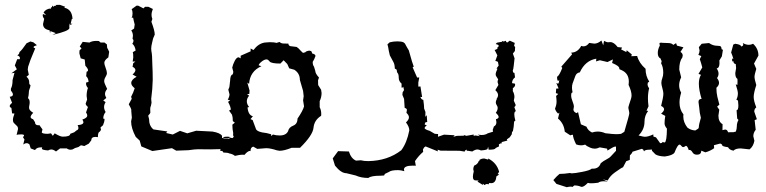

<svg xmlns="http://www.w3.org/2000/svg" viewBox="-20 -617 3150 790"><path d="M106.4 -6.3 101.1 -22.9Q96.2 -27.8 89.8 -27.8Q82.5 -27.8 75.7 -22.5L80.6 -43L74.7 -52.2L79.1 -59.6Q79.1 -64 67.4 -64Q52.2 -64 48.3 -62L54.2 -86.4Q54.2 -93.8 50.8 -97.7Q47.4 -101.6 43.5 -104.7Q39.6 -107.9 36.4 -111.8Q33.2 -115.7 33.2 -123.5Q33.2 -133.3 39.6 -149.9L29.8 -150.4L26.9 -172.9Q20 -175.8 20 -180.7Q20 -186 29.8 -193.8L20 -218.8Q33.2 -220.2 33.2 -228Q33.2 -234.4 24.9 -244.6V-252.4Q31.7 -264.2 31.7 -287.6L39.6 -317.4L26.9 -315.4L49.3 -332L41 -347.7L50.8 -373.5H61L62 -377.9Q62 -385.3 51.3 -389.2Q60.1 -395 60.1 -402.8Q69.8 -410.2 89.4 -439L105 -446.3L117.2 -442.9L131.8 -431.2Q118.2 -426.8 118.2 -423.3Q118.2 -419.9 125 -418L115.2 -394.5L105 -369.6L95.7 -342.3L94.2 -330.6L98.6 -309.1L88.9 -301.3Q100.1 -292 100.1 -279.3L100.6 -271L105.5 -266.6L104 -257.8Q98.6 -246.1 98.6 -235.4Q98.6 -227.1 95.2 -212.9Q102.1 -208.5 102.1 -195.8Q102.1 -189.5 100.8 -184.1Q99.6 -178.7 99.6 -172.9Q99.6 -163.1 116.7 -152.8Q106 -142.1 106 -135.7Q106 -129.4 116.2 -126.5L124 -114.3Q124 -101.6 137.7 -101.6L142.1 -102.1L154.8 -84.5L151.9 -73.2Q151.9 -66.4 176.3 -66.4L189.9 -68.4L197.3 -58.1L205.1 -68.4Q227.5 -54.7 238.3 -54.7Q269 -54.7 269 -66.4L285.6 -72.8L294.4 -80.1Q302.7 -83 302.7 -90.3Q302.7 -96.2 299.3 -102.1Q323.2 -103.5 323.2 -114.3Q323.2 -118.7 318.8 -125Q338.9 -131.8 338.9 -141.1Q338.9 -147.9 334 -154.3L341.8 -176.8Q332.5 -184.6 332.5 -190.9L338.4 -207.5L336.4 -222.2Q336.4 -240.7 341.8 -254.9Q334 -263.7 334 -272.9L335 -277.8L344.2 -279.8Q344.2 -294.4 334.5 -303.7L336.4 -321.8Q342.3 -323.7 342.3 -328.1Q342.3 -334.5 331.1 -346.7L328.6 -372.1L312 -377L306.6 -397.5L307.1 -409.2L315.4 -418L308.1 -425.8L320.3 -444.8L348.1 -441.9Q357.9 -448.7 377.9 -448.7L386.7 -448.2L394 -441.9H410.2L419.9 -434.1Q419.9 -418.5 423.3 -416.5L429.2 -403.8L425.8 -380.9Q409.2 -369.1 409.2 -358.4Q409.2 -352.1 414.6 -337.9Q419.9 -323.7 419.9 -315.9Q419.9 -309.6 414.3 -300.5Q408.7 -291.5 408.7 -282.7Q408.7 -275.4 420.9 -251Q412.1 -240.2 412.1 -231Q412.1 -222.7 417.5 -213.9L404.8 -203.6L414.6 -196.8Q408.2 -186.5 408.2 -176.8Q408.2 -166.5 414.6 -156.2Q404.8 -144.5 404.8 -128.4L407.2 -128.9Q410.2 -128.9 410.2 -124.5Q410.2 -117.7 403.8 -101.6L393.6 -92.8L395.5 -82.5L390.6 -75.2Q382.8 -74.2 382.8 -52.7L373 -53.7Q355.5 -53.7 355.5 -39.6L345.2 -25.9L326.7 -16.1L315.4 -19Q310.5 -19 307.4 -15.4Q304.2 -11.7 295.9 -10Q287.6 -8.3 283 -4.6Q278.3 -1 270.5 -1Q261.7 -1 254.9 -6.3H227.1L210.4 6.3Q199.7 -2 190.9 -2Q185.5 -2 177.7 2Q152.3 0 152.3 -5.4L153.8 -10.3L148.4 -10.7Q130.9 -10.7 124 0.5ZM183.9 -492.5Q157.1 -496.9 157.1 -518.5L161.9 -539.6Q155.8 -547 155.8 -554.1L156.6 -559.3L169.8 -554.5L159.3 -565.5Q168.1 -580 187.8 -582.2L190 -579.6L189.6 -588.3L193.6 -585.7L195.3 -594.1L200.6 -589.2Q202.3 -589.2 202.8 -592.3L208.1 -593.6L212 -591L208.9 -596.7L226.5 -597.1L248.1 -589.2L244.5 -585.3Q276.6 -578.7 278.4 -538.7L275.7 -539.6L270.9 -520.7L272.2 -518.5L277.9 -521.1Q273.1 -514.5 270.9 -514.5Q268.7 -514.5 267.8 -520.7Q265.2 -515.8 265.2 -509.2L265.6 -501.8Q265.6 -489.5 195.3 -473.2L209.8 -480.7L187.4 -489L186.1 -480.2Z M561.5 -14.6 554.7 -38.6 538.6 -53.7Q519.5 -89.4 519.5 -117.7L522.5 -132.8L520 -161.6Q520.5 -162.1 520.5 -163.1Q520.5 -169.9 509.8 -188L522 -210.4L519.5 -218.8Q528.8 -235.8 534.2 -253.9Q520 -265.1 520 -275.4Q520 -289.1 542 -301.3L525.4 -310.5Q537.1 -320.8 537.1 -328.6Q537.1 -336.4 525.4 -342.3L527.3 -352.5V-353.5Q527.3 -357.9 537.1 -363.8H525.9L528.3 -380.4Q528.3 -397 526.4 -402.3L538.1 -409.2Q535.2 -428.7 524.4 -437Q529.3 -443.4 529.3 -449.7Q529.3 -454.1 525.4 -457L526.9 -469.7Q526.9 -482.4 520 -491.7L531.7 -499.5L534.2 -516.1Q529.3 -534.7 527.8 -544.4L521.5 -543.9Q525.4 -550.3 525.4 -562.5Q525.4 -572.8 521.5 -579.1L542 -593.8H548.3L570.3 -582.5L576.7 -588.9H590.8L608.9 -580.1Q603.5 -566.9 603.5 -555.7Q603.5 -546.9 606.9 -539.1L603 -527.3Q616.7 -490.7 616.7 -474.6L609.9 -458.5L606 -441.9Q602.1 -427.2 602.1 -416.5Q602.1 -411.1 603 -406.2Q606.4 -393.1 606.9 -349.1Q608.4 -322.8 608.4 -288.1L607.9 -278.8Q607.9 -255.9 602.1 -210L603.5 -194.3Q601.1 -180.2 599.1 -176.3Q598.1 -173.8 598.1 -167Q598.1 -161.6 598.6 -153.8Q598.6 -150.9 589.8 -141.1L593.3 -127.4Q593.3 -99.1 611.3 -84.5L668.5 -76.2L663.6 -69.8L690.9 -63.5L720.7 -78.6L750.5 -68.4L787.1 -79.1L854 -75.7Q886.2 -70.3 893.6 -58.1Q893.6 -8.3 885.7 -3.4L845.2 -2.4Q814.5 -2.9 794.9 -2.9Q781.7 -2.9 755.4 1L705.1 2.9L687.5 -7.3L606.9 4.4Z M1095.7 -57.1 1103 -63.5Q1115.2 -59.6 1130.9 -59.6Q1157.2 -59.6 1165.5 -77.6Q1168.5 -92.8 1186.3 -99.9Q1204.1 -106.9 1204.1 -128.9Q1226.1 -161.1 1231 -179.2L1227.1 -204.1L1229.5 -221.2L1227.1 -242.7L1213.9 -288.1Q1213.9 -315.4 1190.9 -330.1L1169.9 -335.9L1162.1 -353.5L1147 -369.1L1133.8 -355.5Q1096.2 -355.5 1089.4 -364Q1082.5 -372.6 1077.1 -372.6Q1067.4 -372.6 1055.9 -363Q1044.4 -353.5 1044.4 -348.1L1055.7 -344.7Q1008.3 -323.7 1004.9 -272L997.6 -277.3L1006.8 -244.6L1005.9 -230.5L996.6 -230L1004.9 -223.1Q995.6 -212.4 995.6 -200.2Q995.6 -188 1004.9 -176.8L998.5 -174.8Q1001.5 -143.1 1020.5 -138.7L1010.7 -127L1019.5 -123L1032.2 -88.9Q1034.7 -73.7 1077.6 -69.3L1095.7 -64.5ZM886.7 4.4 888.7 -51.3Q905.3 -45.4 920.9 -45.4L927.7 -50.3L936 -48.8Q940.4 -49.8 942.4 -58.6L939 -57.6L939.5 -70.3Q936.5 -83 936 -104L946.3 -112.3L938 -118.7Q938 -135.3 934.6 -145L922.4 -162.1L929.7 -166Q929.7 -176.8 918.5 -197.8L927.2 -205.1L917 -206.5Q924.3 -219.2 924.3 -229L919.4 -248L923.8 -258.8L926.8 -284.7Q927.7 -309.1 936.5 -310.1Q939.9 -314.5 939.9 -321.8L935.5 -338.9Q938.5 -352.5 946 -366.9Q953.6 -381.3 961.9 -381.3L970.2 -377V-387.7L1011.2 -405.8V-417.5L1022.9 -411.1Q1043 -438 1069.3 -441.9L1089.8 -443.4Q1108.4 -443.4 1117.2 -440.4L1130.4 -444.3Q1136.7 -438 1146.5 -438Q1154.8 -438 1166.5 -437.5Q1167 -426.3 1181.2 -426.3L1200.7 -423.8Q1208 -419.4 1218.3 -407.2L1226.6 -399.4L1236.3 -401.9Q1237.8 -406.2 1252.4 -408.7L1260.7 -406.7L1265.6 -396Q1274.9 -396 1278.3 -387.2Q1273.4 -372.6 1266.6 -362.3Q1266.6 -349.1 1272 -342.8L1277.3 -325.2Q1277.3 -314.5 1292.5 -297.9L1288.6 -286.6L1289.1 -267.1L1301.3 -247.6L1303.2 -234.4Q1303.2 -217.3 1295.4 -200.7V-175.8Q1301.8 -163.6 1301.8 -147.9L1301.3 -140.6Q1272.9 -122.6 1270 -91.6Q1267.1 -60.5 1214.4 -8.8H1179.7Q1148.9 3.4 1130.4 3.4L1119.1 1.5Q1092.3 -7.3 1075.2 -7.3L1038.6 -4.4L1022 -13.7Q1010.7 -10.7 1010.7 4.9L1006.8 3.9Q996.6 6.8 986.3 20L976.6 19.5Q966.8 19.5 946.8 24.4Q937 16.6 924.3 14.6Q917 10.7 900.4 10.7Q897.5 10.3 895 3.9ZM919.4 -47.4Q901.4 -47.4 897 -52.7Q907.7 -54.7 915 -54.7Q921.9 -54.7 928.7 -52.7Q922.4 -50.3 919.4 -47.4Z M1349.1 34.7 1371.1 4.9 1415.5 6.3Q1424.8 35.6 1444.8 43.9L1464.8 42.5Q1477.1 45.9 1495.6 45.9Q1575.7 44.4 1631.3 1Q1654.3 -29.8 1664.1 -80.6Q1664.1 -95.2 1650.4 -113.3Q1662.6 -124.5 1662.6 -134.3Q1662.6 -143.1 1652.3 -152.8L1654.3 -164.6Q1654.3 -170.4 1645 -173.3L1642.6 -210L1635.7 -226.6Q1635.7 -237.8 1638.9 -240.7Q1642.1 -243.7 1642.1 -248L1639.2 -260.3Q1638.2 -256.3 1632.3 -256.3V-272.9Q1620.6 -282.7 1620.6 -297.4Q1620.6 -311 1616.5 -315.7Q1612.3 -320.3 1612.3 -330.1L1604.5 -335Q1604 -352.5 1598.9 -361.3Q1593.8 -370.1 1584 -389.2Q1579.1 -408.7 1577.1 -423.3L1574.2 -434.6L1583.5 -442.9Q1598.6 -446.8 1615.2 -446.8Q1631.3 -446.8 1640.1 -442.9L1646 -438Q1653.8 -422.9 1662.1 -409.7Q1671.9 -376.5 1674.8 -365.2L1682.6 -342.3Q1678.2 -342.3 1678.2 -339.4L1682.6 -329.1L1696.3 -297.9L1705.1 -298.3L1701.2 -277.3V-260.7L1710 -261.2L1716.8 -217.8L1708 -218.3L1712.4 -214.4Q1712.4 -208 1721.7 -206.1Q1725.1 -182.6 1725.1 -170.4L1730.5 -156.2L1730 -136.2L1735.8 -143.1L1737.8 -115.2L1730 -113.3L1727.1 -105L1736.3 -100.6Q1727.1 -95.7 1727.1 -88.9Q1731.9 -83 1748 -78.6L1769 -66.4L1782.7 -65.4L1779.3 -6.8L1781.7 5.9L1731 -14.6L1725.1 -10.3L1720.2 -2L1721.2 7.8Q1703.1 22.9 1687.5 45.9L1690.9 64.9L1678.7 64.5Q1642.1 64.5 1642.1 80.6L1643.6 87.4Q1628.9 83 1618.2 83Q1589.4 83 1580.6 90.3L1563.5 98.6L1560.5 105L1545.4 106Q1506.8 106 1495.6 115.2Q1465.8 115.2 1443.4 105L1405.3 95.7Q1383.3 95.7 1358.4 64.5Z M1776.9 -2.4 1774.9 -33.2Q1781.7 -41.5 1781.7 -54.2L1807.1 -63L1851.1 -60.5L1845.2 -55.2Q1854 -55.2 1855 -56.9Q1856 -58.6 1890.1 -58.6L1887.2 -62L1898.9 -58.1L1929.2 -63.5L1928.7 -58.1L1936.5 -59.6L1955.1 -56.6L1945.8 -63L1960.9 -61.5Q1977.1 -61.5 1986.8 -68.4L2008.8 -75.2L2007.3 -82.5L2012.2 -96.7Q2022.5 -101.6 2022.5 -114.3L2020.5 -126.5Q2031.7 -129.4 2031.7 -135.7Q2031.7 -142.1 2020 -152.8Q2027.8 -163.1 2027.8 -172.9Q2027.8 -178.7 2023.9 -184.1Q2020 -189.5 2020 -195.8Q2020 -203.1 2024.4 -208L2022.5 -209Q2029.3 -217.8 2029.3 -226.1Q2029.3 -235.4 2018.1 -246.1Q2026.4 -259.3 2030.8 -267.6L2027.3 -279.3Q2027.3 -285.2 2029.8 -290.5Q2028.8 -293 2026.4 -295.9Q2019.5 -304.7 2019.5 -311Q2019.5 -318.8 2026.4 -333Q2026.4 -333.5 2026.9 -334L2022.9 -335.4L2031.7 -347.2L2028.8 -362.3Q2024.9 -365.2 2018.1 -366.2L2026.4 -389.2L2015.1 -411.6Q2022.9 -412.6 2027.3 -418L2026.9 -422.9L2030.8 -424.3L2031.7 -431.2Q2027.8 -433.6 2019.5 -436L2024.9 -441.4L2043.5 -444.8L2046.9 -443.4L2044.4 -448.7L2052.7 -446.3L2061.5 -449.2Q2062 -443.8 2066.9 -441.9L2077.6 -449.7L2098.1 -440.4L2095.2 -428.2L2099.6 -423.8L2098.6 -407.2L2090.3 -396.5L2097.2 -377L2093.8 -346.7Q2092.3 -332 2089.8 -326.2L2091.3 -319.3Q2092.8 -317.9 2096.7 -316.9L2099.1 -298.8Q2086.9 -289.6 2086.9 -274.9L2098.6 -272.9L2099.6 -268.1Q2099.6 -260.7 2089.8 -253.9Q2089.8 -252.9 2090.3 -252.4V-244.6L2089.4 -243.2Q2096.7 -231.4 2096.7 -217.3L2094.2 -202.6L2101.6 -186Q2101.6 -179.7 2096.2 -176.8L2102.5 -159.2Q2096.2 -159.2 2096.2 -146Q2096.2 -136.7 2100.6 -120.1Q2094.7 -120.1 2094.7 -109.4Q2094.7 -98.6 2090.3 -76.7Q2085.9 -76.7 2085.9 -64.9L2077.6 -52.2L2065.4 -43.5L2067.4 -38.6L2043.5 -32.2L2045.4 -27.8Q2038.6 -27.8 2032.7 -22.9L2033.2 -14.6L2019 -7.8Q2019 -1 1990.7 -1L1988.3 -13.7L1986.3 -5.4Q1986.3 0 1959 2Q1950.2 -2 1944.8 -2Q1935.1 -2 1923.3 6.3L1905.3 3.4H1900.4V-1.5Q1892.1 1.5 1892.1 6.8L1871.1 3.4L1793 2.9ZM1973.8 35.5 1988.7 39.8V35.2Q2024.2 53.1 2033.6 89.8L2027.7 99.2L2034 100.8L2022.3 109Q2020.3 136.7 2000.8 136.7L1993.4 135.9L1989.5 141.8L1984.4 139.8Q1979.7 139.8 1973.4 144.5L1966.8 138.7V144.1L1944.5 130.1L1949.2 127Q1949.2 125.4 1940.2 125.4H1937.1Q1925.8 125.4 1925.8 110.2Q1925.8 102 1929.3 88.3L1927.3 79.3Q1927.3 72.7 1930.9 64.5Q1945.7 59 1950 45.3L1953.9 45.7L1951.6 41.8Q1960.6 35.2 1971.5 35.2Z M2548.8 -74.7Q2569.3 -144 2569.3 -150.9Q2569.3 -154.8 2567.4 -162.8Q2565.4 -170.9 2565.4 -175.3Q2565.4 -178.2 2576.2 -210.4Q2578.6 -217.8 2578.6 -224.1Q2578.6 -241.7 2566.4 -267.6Q2567.4 -274.4 2567.4 -280.8Q2567.4 -315.4 2537.1 -328.6L2528.3 -332.5V-335.4Q2528.3 -345.7 2498.5 -357.9L2502 -372.6L2479.5 -361.8L2448.2 -369.1L2432.6 -364.3L2433.6 -375.5Q2388.2 -368.2 2365.7 -319.3Q2352.1 -317.4 2347.2 -304.2L2335.9 -273.4Q2333.5 -266.1 2333.5 -256.3Q2333.5 -248 2335.9 -237.3L2331.5 -234.4Q2330.1 -229.5 2330.1 -224.1Q2330.1 -213.4 2335.7 -200Q2341.3 -186.5 2341.3 -177.7Q2341.3 -174.3 2340.3 -171.6Q2339.4 -168.9 2339.4 -166.5Q2339.4 -156.7 2352.5 -151.4L2358.4 -155.8L2370.1 -105.5L2393.1 -95.7Q2398.9 -80.1 2416 -71.8Q2427.7 -75.7 2439.5 -75.7Q2455.1 -75.7 2470.7 -68.8Q2503.4 -64.9 2514.6 -64.9Q2525.9 -64.9 2535.6 -66.4ZM2256.8 124Q2271.5 106.9 2282.2 98.6Q2301.3 98.6 2326.2 94.7Q2327.1 96.2 2333 96.2Q2344.7 96.2 2376 90.1Q2407.2 84 2414.6 77.1H2419.4Q2444.3 77.1 2451.7 54.7Q2462.4 45.4 2475.1 39.1Q2487.8 32.7 2494.1 25.4L2514.6 3.4V-13.7H2510.3Q2504.9 -13.7 2479.5 2.4L2478 -5.4L2447.8 -10.7Q2437 -5.4 2426.8 -5.4Q2417.5 -5.4 2408.7 -9.3Q2394.5 -15.1 2387.7 -22Q2379.4 -19 2370.6 -19Q2360.8 -19 2350.6 -22.9Q2337.4 -49.3 2337.4 -62.5Q2330.6 -62.5 2326.7 -60.1L2303.7 -75.2Q2300.8 -108.4 2275.9 -129.4L2281.7 -153.3L2276.4 -149.4Q2265.6 -160.2 2263.7 -170.4Q2270 -185.1 2270 -198.7Q2270 -208.5 2268.1 -222.2L2276.9 -230.5L2267.1 -233.9L2268.6 -252.4Q2277.8 -252.4 2278.3 -253.4L2269 -275.4Q2274.4 -272.9 2275.4 -272.9Q2278.8 -272.9 2279.5 -278.1Q2280.3 -283.2 2281.2 -288.6Q2278.3 -284.2 2276.4 -284.2Q2272.5 -284.2 2272 -301.3Q2280.8 -304.7 2293.5 -337.4L2289.6 -342.8L2334 -393.6L2330.1 -400.4Q2356.9 -400.9 2371.6 -428.2Q2376.5 -426.3 2380.9 -426.3Q2394 -426.3 2404.3 -440.4Q2422.9 -437.5 2425.3 -437.5Q2439.5 -437.5 2454.6 -450.2L2461.9 -430.7L2465.3 -448.7Q2477.1 -442.9 2481.4 -442.9Q2483.4 -442.9 2485.8 -443.4Q2488.3 -443.8 2491.2 -443.8Q2505.9 -443.8 2521.5 -423.3L2539.6 -421.4L2535.6 -413.6L2557.1 -402.8L2558.6 -410.2L2579.6 -393.1L2577.6 -385.7L2601.6 -386.7Q2609.4 -357.4 2636.2 -334Q2636.2 -304.2 2651.4 -281.2L2645.5 -276.9Q2644.5 -273.4 2644.5 -270Q2644.5 -262.2 2650.9 -253.9Q2646 -234.4 2646 -212.4Q2646 -196.8 2648.4 -179.7L2640.1 -161.6L2647 -160.6Q2631.8 -141.6 2631.8 -115.7Q2631.8 -84 2607.4 -59.6Q2615.7 -58.1 2625.5 -55.2Q2628.9 -54.2 2633.3 -54.2Q2647 -54.2 2668 -64L2672.4 -2.4Q2658.7 -1 2650.9 -1Q2633.3 -1 2629.9 5.9L2626.5 -1.5Q2623.5 -2.4 2621.6 -4.9L2582.5 7.3Q2580.6 14.2 2571.8 22.5L2571.3 41L2556.6 46.4L2543.5 71.3Q2538.1 72.3 2510.3 92.3Q2490.7 106 2480.5 125.5L2460.4 121.1L2480.5 130.4Q2471.2 128.9 2463.9 128.9Q2448.7 128.9 2441.4 134.8Q2423.3 137.2 2412.6 137.2Q2402.8 137.2 2398.9 135.3Q2382.8 151.9 2374 151.9Q2372.1 151.9 2370.6 151.4Q2358.9 146 2342.8 146L2335.4 152.3Q2332.5 150.9 2328.1 150.9Q2321.8 150.9 2312 153.3L2269.5 139.6Z M2847.7 19.5Q2835 19.5 2829.3 9.8Q2823.7 0 2817.4 0L2814 0.5Q2808.1 -17.1 2802.2 -17.1Q2794.9 -11.7 2791 -11.7Q2787.1 -11.7 2783.4 -16.8Q2779.8 -22 2775.9 -22Q2768.1 -22 2755.4 10.7Q2748 22.5 2715.3 26.9Q2689 25.9 2676.8 18.1L2662.6 3.4L2662.1 -23.4L2665 -56.2L2679.2 -51.8L2696.3 -27.8Q2704.6 -27.8 2706.5 -33.2Q2710.4 -30.8 2715.3 -30.8Q2723.6 -35.6 2724.1 -87.9Q2714.4 -99.1 2714.4 -109.4Q2714.4 -123 2717.3 -140.1L2700.2 -149.4Q2712.4 -159.7 2712.4 -167.5Q2712.4 -175.3 2700.2 -181.2Q2709.5 -217.3 2709.5 -231.4Q2709.5 -239.7 2705.3 -254.4Q2701.2 -269 2701.2 -275.4Q2701.2 -285.6 2705.1 -295.4Q2709 -305.2 2709 -317.4Q2709 -341.3 2700.2 -356.4L2702.6 -366.2Q2698.7 -369.6 2698.7 -375.5Q2686.5 -381.3 2686.5 -398.4Q2686.5 -414.1 2694.8 -429.2L2693.4 -439Q2694.3 -441.4 2700.2 -441.4Q2702.1 -441.4 2707.3 -440.7Q2712.4 -439.9 2728.5 -439.9Q2744.6 -439.9 2750 -432.1L2761.7 -439.5L2765.6 -429.2L2792 -422.4L2779.8 -403.3Q2789.1 -397.9 2789.1 -388.2L2787.1 -379.4Q2774.9 -364.3 2774.9 -330.6L2782.7 -298.8Q2774.4 -282.2 2774.4 -266.1Q2774.4 -250.5 2782.7 -235.8Q2775.9 -213.4 2775.9 -194.8Q2775.9 -166.5 2792 -146.5L2791.5 -137.2Q2791.5 -114.3 2808.1 -92.3Q2821.3 -81.5 2840.8 -80.1L2849.1 -85.4Q2855.5 -87.9 2855.5 -95.2Q2855.5 -104.5 2863.8 -132.3Q2858.4 -151.9 2856.9 -175.3L2854 -197.3Q2854 -210 2866.7 -210Q2855.5 -246.6 2855.5 -272.5Q2855.5 -295.4 2864.3 -309.1L2854 -313L2869.6 -339.4Q2864.7 -358.9 2859.4 -373.5L2865.7 -386.2L2853.5 -391.1Q2858.4 -400.9 2858.4 -409.7L2855.5 -422.9L2867.2 -437Q2882.3 -438 2897.5 -439.9Q2913.1 -428.7 2931.2 -428.7Q2943.4 -428.7 2946 -425.3Q2948.7 -421.9 2948.7 -417.2Q2948.7 -412.6 2954.6 -412.6L2950.2 -385.3L2939.9 -368.2L2940.4 -357.4Q2940.4 -337.4 2928.7 -335.4Q2936.5 -324.7 2936.5 -314Q2936.5 -304.2 2930.2 -295.9Q2938.5 -285.2 2938.5 -275.9Q2938.5 -265.6 2927.7 -255.9Q2927.7 -235.8 2931.6 -218.8Q2937 -198.2 2939.9 -186.5L2930.7 -178.2L2939.5 -165.5L2936 -141.1Q2936 -115.7 2953.1 -106L2952.6 -81.5L2963.4 -84Q2972.7 -84 2975.6 -72.8L2998.5 -73.2L3007.8 -75.7Q3011.7 -86.9 3011.7 -96.7Q3011.7 -111.8 3018.6 -123.5L3013.2 -129.4L3010.7 -163.6Q3018.1 -163.6 3018.1 -183.1L3016.6 -203.1L3009.8 -207Q3016.1 -218.8 3016.1 -232.9Q3016.1 -242.7 3007.3 -270L3014.2 -267.6Q3014.6 -272.5 3014.6 -283.7L3014.2 -292.5Q3005.4 -297.4 3005.4 -316.4L3008.8 -336.9L3007.3 -353.5Q2998 -354.5 2997.6 -365.2L2992.7 -364.3L2992.2 -376L2997.6 -375Q2992.2 -392.6 2988.3 -400.9L2997.1 -433.6L3004.9 -437Q3029.3 -433.6 3029.3 -425.8Q3038.1 -427.2 3038.1 -433.6L3036.6 -439.9Q3048.8 -432.6 3061.5 -432.6Q3070.3 -432.6 3078.6 -437Q3100.6 -417 3100.6 -388.2Q3089.4 -368.7 3082.5 -355.5L3091.8 -333.5Q3084.5 -310.1 3084.5 -300.8Q3084.5 -291.5 3091.8 -267.1Q3081.1 -233.9 3081.1 -218.3Q3081.1 -202.1 3091.8 -175.3Q3083.5 -168.9 3083.5 -157.7L3094.2 -126.5L3085 -122.6L3089.4 -83Q3079.6 -70.8 3079.6 -56.6L3084 -37.6Q3079.6 -14.2 3064 -2.4L3027.8 -6.3Q3006.3 -6.3 2998 2.9Q2981 0 2975.6 -11.2Q2951.7 -14.6 2951.7 -19Q2951.7 -23.4 2943.4 -26.4L2917.5 -19.5L2918.5 -7.3Q2902.3 4.4 2882.3 9.8L2865.7 2.9Q2865.2 19.5 2847.7 19.5Z"/></svg>

Font: Truetypewriter PolyglOTT
Style: Regular
Weight: 400
Designer: Sergey Beatoff a.k.a. Sam_T
Version: Version 3.76